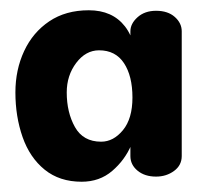

<svg xmlns="http://www.w3.org/2000/svg" viewBox="-20 -745 394 374"><path d="M139 -391Q96 -391 67 -414.5Q38 -438 24 -478Q10 -518 10 -565Q10 -609 27 -645.5Q44 -682 76 -703.5Q108 -725 153 -725Q199 -725 223.5 -693.5Q248 -662 248 -596L234 -657V-684Q234 -699 248 -711.5Q262 -724 284 -724Q307 -724 320.5 -712Q334 -700 334 -684V-441Q334 -423 319 -412Q304 -401 284 -401Q262 -401 248 -412.5Q234 -424 234 -441V-474L248 -516Q248 -491 235.5 -462Q223 -433 198.5 -412Q174 -391 139 -391ZM177 -469Q201 -469 219.5 -491.5Q238 -514 238 -555Q238 -597 221.5 -622Q205 -647 173 -647Q147 -647 128.5 -622.5Q110 -598 110 -565Q110 -526 126 -497.5Q142 -469 177 -469Z"/></svg>

Font: zvoove
Style: Bold
Weight: 700
Designer: Vernon Adams (Nunito) & Andrew Paglinawan (Quicksand)
Foundry: zvoove
Version: Version 3.006